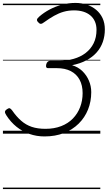

<svg xmlns="http://www.w3.org/2000/svg" viewBox="-20 -914 737 1313"><path d="M284 19Q230 19 181.5 2Q133 -15 93 -47Q53 -79 23 -126Q13 -141 14 -150Q15 -159 27 -167Q40 -176 47 -173.5Q54 -171 63 -159Q92 -117 124.5 -88.5Q157 -60 197 -46.5Q237 -33 291 -33Q351 -33 398.5 -51.5Q446 -70 478.5 -103.5Q511 -137 528 -181.5Q545 -226 545 -277Q545 -330 524.5 -368.5Q504 -407 464.5 -427.5Q425 -448 368 -448H307Q300 -448 296.5 -454Q293 -460 296 -473Q299 -486 306.5 -492Q314 -498 321 -498H381Q436 -498 483.5 -511.5Q531 -525 566 -552Q601 -579 620.5 -618.5Q640 -658 640 -710Q640 -742 629 -767Q618 -792 597.5 -809Q577 -826 549 -834.5Q521 -843 487 -843Q448 -843 415 -833.5Q382 -824 350 -806Q318 -788 282 -762Q268 -751 259 -751Q250 -751 241 -762Q231 -772 233 -780.5Q235 -789 249 -801Q280 -828 319.5 -849Q359 -870 404 -882Q449 -894 496 -894Q537 -894 573.5 -882Q610 -870 638 -846.5Q666 -823 681.5 -789.5Q697 -756 697 -713Q697 -667 683 -627Q669 -587 640.5 -555Q612 -523 570 -501Q528 -479 473 -468Q514 -456 543 -428Q572 -400 588 -362.5Q604 -325 604 -284Q604 -220 582 -165Q560 -110 518 -68.5Q476 -27 417 -4Q358 19 284 19ZM0 369H666V379H0ZM0 -20H666V0H0ZM0 -505H666V-500H0ZM0 -889H666V-879H0Z"/></svg>

Font: Playwrite HR Guides
Style: Regular
Weight: 400
Designer: Veronika Burian, José Scaglione
Foundry: TypeTogether
Version: Version 1.003